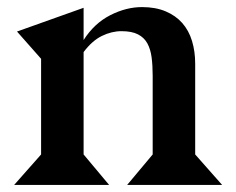

<svg xmlns="http://www.w3.org/2000/svg" viewBox="-20 -522 667 542"><path d="M339 0 411 -86V-308Q411 -337 408 -360Q405 -383 396 -399.5Q387 -416 369.5 -425Q352 -434 323 -434Q295 -434 267.5 -420.5Q240 -407 216 -375V-86L288 0H20L96 -86V-356L28 -433L216 -500V-409Q246 -456 291 -479Q336 -502 381 -502Q419 -502 447.5 -490Q476 -478 494.5 -457Q513 -436 522 -406.5Q531 -377 531 -342V-86L607 0Z"/></svg>

Font: Bluu Next Cyrillic
Style: Bold
Weight: 700
Designer: Igor Stepanchenko
Foundry: Igor Stepanchenko
Version: Version 1.000